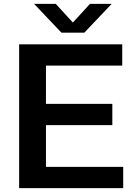

<svg xmlns="http://www.w3.org/2000/svg" viewBox="-20 -968 696 988"><path d="M78.5 0V-740H609V-630.5H216.5V-433.5H558V-324H216.5V-109.5H614V0ZM296 -800 155.5 -948H267L355 -852L443 -948H554.5L414 -800Z"/></svg>

Font: Encode Sans SmExp SmBold
Style: Regular
Weight: 600
Width: 6
Designer: Multiple Designers
Foundry: Impallari Type
Version: Version 3.002; ttfautohint (v1.8.3) -l 8 -r 50 -G 200 -x 14 